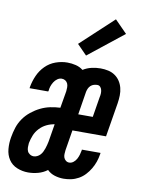

<svg xmlns="http://www.w3.org/2000/svg" viewBox="-96 -841 683 911"><g transform="rotate(10 246.0 -386.0)"><path d="M103 8Q75 8 49.5 -2.5Q24 -13 9.5 -35Q-5 -57 -7.5 -85.5Q-10 -114 -5 -142Q-1 -166 6.5 -189.5Q14 -213 28.5 -234Q43 -255 63.5 -271.5Q84 -288 106.5 -299Q129 -310 153 -315Q177 -320 201 -321L215 -403Q216 -412 216 -422Q216 -432 212.5 -440Q209 -448 201.5 -453Q194 -458 184 -458Q173 -458 163 -451Q153 -444 146.5 -433.5Q140 -423 136.5 -412.5Q133 -402 132 -390Q131 -389 131 -388.5Q131 -388 131 -387H41Q41 -389 41.5 -390.5Q42 -392 42 -394Q47 -422 59 -449Q71 -476 92 -497Q113 -518 141 -528Q169 -538 197 -538Q218 -538 238 -533Q258 -528 273 -516Q292 -528 314 -533Q336 -538 357 -538Q376 -538 394 -534Q412 -530 426.5 -520Q441 -510 450.5 -495.5Q460 -481 464.5 -463.5Q469 -446 468.5 -427Q468 -408 465 -389L438 -225H276L260 -127Q259 -118 258.5 -108.5Q258 -99 261 -91Q264 -83 271 -77.5Q278 -72 287 -72Q298 -72 307.5 -79.5Q317 -87 322.5 -97.5Q328 -108 331 -118.5Q334 -129 336 -140Q336 -141 336 -141.5Q336 -142 336 -143H426Q426 -141 425.5 -139.5Q425 -138 425 -136Q422 -117 416 -99.5Q410 -82 400 -65Q390 -48 376.5 -33.5Q363 -19 346 -9.5Q329 0 310.5 4Q292 8 274 8Q252 8 231 1.5Q210 -5 195 -20Q175 -5 151 1.5Q127 8 103 8ZM290 -305H360L376 -403Q378 -411 378.5 -420Q379 -429 377 -437.5Q375 -446 369.5 -452Q364 -458 355 -458Q347 -458 338.5 -455.5Q330 -453 323.5 -447Q317 -441 313.5 -433.5Q310 -426 308 -417ZM116 -72Q124 -72 132.5 -76Q141 -80 147.5 -87Q154 -94 158 -102.5Q162 -111 165 -119.5Q168 -128 170 -136.5Q172 -145 174 -154L188 -239Q168 -236 149.5 -227Q131 -218 116.5 -202.5Q102 -187 94.5 -168.5Q87 -150 83 -130Q82 -120 82 -110Q82 -100 85.5 -91.5Q89 -83 97.5 -77.5Q106 -72 116 -72ZM278 -586 231 -634 388 -780 447 -720Z"/></g></svg>

Font: Iosevka Curly Slab MdObl
Style: Regular
Weight: 500
Italic angle: -9°
Monospace: yes
Designer: Belleve Invis
Foundry: Belleve Invis
Version: Version 11.0.0; ttfautohint (v1.8.3)